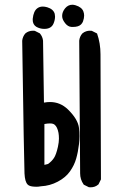

<svg xmlns="http://www.w3.org/2000/svg" viewBox="-20 -799 540 819"><path d="M193.4 -363.8Q236.8 -363.8 269.5 -332.5Q312.5 -290.5 316.9 -253.4Q318.8 -235.8 318.8 -218.3Q318.8 -200.7 316.9 -184.1Q313 -150.4 304.9 -122.3Q296.9 -94.2 278.8 -68.4Q260.3 -42 226.6 -24.2Q192.9 -6.3 154.8 -4.4Q143.1 -2.4 136 -2.4Q128.9 -2.4 124.5 -2.9Q116.2 -3.4 109.4 -5.4Q102.5 -7.3 98.1 -11.7Q91.8 -18.1 88.6 -29.8Q85.4 -41.5 84.5 -59.1Q82.5 -102.5 74.7 -625V-625.5Q76.7 -643.1 87.9 -656.2Q101.6 -668 121.1 -668Q124 -668 128.4 -667.5L149.9 -656.7Q161.6 -643.1 163.6 -625.5Q163.6 -625 167.5 -361.3Q180.7 -363.8 193.4 -363.8ZM331.1 -656.2Q339.4 -663.1 347.7 -665.5Q356 -668 361.6 -668Q367.2 -668 371.6 -667.5L394 -656.2Q408.7 -614.3 408.7 -567.4L410.6 -33.7L399.9 -12.2L398.9 -11.7Q385.7 0 366.2 0Q363.3 0 358.9 -0.5L337.4 -11.2L336.4 -12.7Q321.8 -33.7 321.8 -59.6L317.9 -625.5Q319.8 -643.1 331.1 -656.2ZM227.1 -172.9Q231.4 -192.9 231.4 -207.3Q231.4 -221.7 229.5 -232.4Q224.6 -257.8 212.9 -267.1Q206.5 -272.5 192.9 -272.5Q183.1 -272.5 169.4 -270V-95.7L185.1 -99.6Q201.2 -111.3 210.4 -125.5Q219.7 -139.6 227.1 -172.9ZM119.6 -713.9Q119.6 -716.3 119.6 -718.8Q123 -752 139.2 -763.7Q148.9 -771 162.6 -771Q170.9 -771 181.2 -768.1Q207.5 -760.3 213.4 -740.2Q214.8 -733.4 214.8 -728.5Q214.8 -713.4 208 -697.8Q198.2 -675.8 169.4 -675.8Q154.8 -675.8 142.1 -681.2Q134.3 -684.1 128.9 -689.5Q119.6 -699.2 119.6 -713.9ZM245.1 -731.4Q245.1 -748 257.8 -763.7Q270.5 -778.8 288.6 -778.8Q294.9 -778.8 302.7 -776.4Q329.6 -768.1 335.9 -749.5Q338.9 -741.2 338.9 -732.4Q338.9 -721.2 334 -707.5Q331.5 -700.7 325.7 -694.8Q314.9 -684.1 291.5 -684.1Q289.1 -684.1 285.4 -684.1Q281.7 -684.1 277.3 -685.5Q263.2 -689.9 252 -708.5Q245.1 -719.7 245.1 -731.4Z"/></svg>

Font: Bakudai
Style: Medium
Weight: 500
Version: Version 1.48